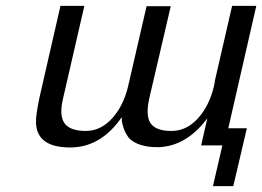

<svg xmlns="http://www.w3.org/2000/svg" viewBox="-20 -492 889 651"><path d="M734 1H662L683 -91Q613 3 519 7Q493 7 482 5Q456 1 438 -8.5Q420 -18 411.5 -32Q403 -46 399.5 -56.5Q396 -67 393 -81V-95Q322 8 218 8Q104 8 102 -77Q101 -100 114 -162L185 -472H266L194 -159Q180 -101 198.5 -74.5Q217 -48 271 -48Q321 -48 359.5 -90Q398 -132 414 -198L477 -471H559L486 -158Q473 -99 491 -73.5Q509 -48 561 -48Q612 -48 650.5 -90Q689 -132 705 -198L708 -212V-216L767 -472H849L754 -57H817L771 139H702Z"/></svg>

Font: Coval
Style: Light Italic
Weight: 300
Foundry: Context Ltd
Version: Version 001.000